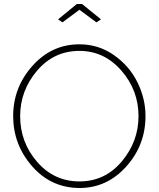

<svg xmlns="http://www.w3.org/2000/svg" viewBox="-20 -937 795 962"><path d="M271 -840 365 -917H391L486 -840L463 -825L378 -888L293 -825ZM46 -355Q46 -499 142.5 -607Q239 -715 378 -715Q473 -715 550 -661.5Q627 -608 668 -526Q709 -444 709 -355Q709 -210 612.5 -102.5Q516 5 378 5Q235 4 140.5 -104.5Q46 -213 46 -355ZM378 -28Q506 -28 590 -128Q674 -228 674 -355Q674 -485 588 -583.5Q502 -682 378 -682Q250 -682 165.5 -582.5Q81 -483 81 -355Q81 -224 166 -126Q251 -28 378 -28Z"/></svg>

Font: Raleway-v4020 ExtraLight
Style: Regular
Weight: 275
Designer: Matt McInerney, Pablo Impallari, Rodrigo Fuenzalida
Foundry: Matt McInerney, Pablo Impallari, Rodrigo Fuenzalida
Version: Version 4.020;PS 004.020;hotconv 1.0.88;makeotf.lib2.5.64775